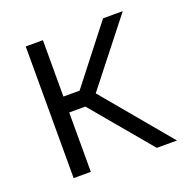

<svg xmlns="http://www.w3.org/2000/svg" viewBox="-100 -617 704 714"><g transform="rotate(-20 252.5 -260.5)"><path d="M74 0H142V-235H206L403 0H483L259 -268L458 -521H380L206 -298H142V-521H74Z"/></g></svg>

Font: FIGSv2-sans-serif
Style: Regular
Weight: 400
Designer: Matt McInerney, Pablo Impallari, Rodrigo Fuenzalida,Mirko Velimirovic
Foundry: Matt McInerney, Pablo Impallari, Rodrigo Fuenzalida
Version: Version 4.021;hotconv 1.0.109;makeotfexe 2.5.65596